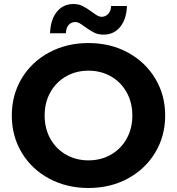

<svg xmlns="http://www.w3.org/2000/svg" viewBox="-20 -927 884 959"><path d="M39 -350Q39 -453 88.5 -535.5Q138 -618 225.5 -665Q313 -712 422 -712Q531 -712 618 -665Q705 -618 755 -535.5Q805 -453 805 -350Q805 -247 755 -164.5Q705 -82 618 -35Q531 12 422 12Q313 12 225.5 -35Q138 -82 88.5 -164.5Q39 -247 39 -350ZM641 -350Q641 -415 612.5 -466Q584 -517 534 -545.5Q484 -574 422 -574Q360 -574 310 -545.5Q260 -517 231.5 -466Q203 -415 203 -350Q203 -285 231.5 -234Q260 -183 310 -154.5Q360 -126 422 -126Q484 -126 534 -154.5Q584 -183 612.5 -234Q641 -285 641 -350ZM404 -793Q388 -805 377.5 -811Q367 -817 357 -817Q336 -817 323 -802.5Q310 -788 309 -761H230Q232 -828 263.5 -867.5Q295 -907 347 -907Q373 -907 393.5 -896.5Q414 -886 440 -867Q456 -855 466.5 -849Q477 -843 487 -843Q507 -843 520.5 -857.5Q534 -872 535 -897H614Q612 -832 580.5 -793Q549 -754 497 -754Q470 -754 449.5 -764.5Q429 -775 404 -793Z"/></svg>

Font: Montserrat Alternates
Style: Bold
Weight: 700
Designer: Julieta Ulanovsky
Foundry: Julieta Ulanovsky
Version: Version 7.200